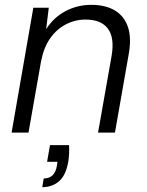

<svg xmlns="http://www.w3.org/2000/svg" viewBox="-20 -549 609 795"><path d="M28 0 118 -517H182L171 -428Q202 -477 251.5 -503Q301 -529 358 -529Q417 -529 456 -505.5Q495 -482 510 -436.5Q525 -391 513 -325L456 0H386L442 -317Q455 -392 427 -430Q399 -468 334 -468Q291 -468 252.5 -448Q214 -428 187.5 -390Q161 -352 150 -295L98 0ZM155 226 161 190Q185 190 198.5 176Q212 162 216 135L218 121H175L187 52H266Q267 70 266 87.5Q265 105 263 119Q253 177 224.5 201.5Q196 226 155 226Z"/></svg>

Font: DM Sans 11pt Light
Style: Italic
Weight: 300
Italic angle: -10°
Version: Version 4.004;gftools[0.9.30]